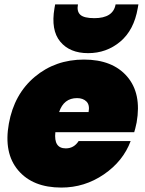

<svg xmlns="http://www.w3.org/2000/svg" viewBox="-20 -840 656 867"><path d="M328 -397Q268 -397 247 -334H380Q386 -366 370.5 -381.5Q355 -397 328 -397ZM570 -203Q536 -112 449 -52.5Q362 7 257 7Q128 7 62 -71Q-4 -149 20 -282Q44 -415 137 -493Q230 -571 359 -571Q488 -571 554 -494.5Q620 -418 597 -287Q590 -254 586 -243H230Q222 -170 277 -170Q314 -170 335 -203ZM602 -803Q585 -704 523 -652Q461 -600 378 -600Q295 -600 252 -652Q209 -704 226 -803L229 -820H332Q326 -789 342.5 -773.5Q359 -758 406 -758Q491 -758 502 -820H605Z"/></svg>

Font: Poppins Black
Style: Italic
Weight: 900
Italic angle: -10°
Designer: Ninad Kale (Devanagari), Jonny Pinhorn (Latin)
Foundry: Indian Type Foundry
Version: Version 3.200;PS 1.000;hotconv 16.6.54;makeotf.lib2.5.65590